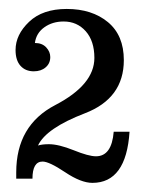

<svg xmlns="http://www.w3.org/2000/svg" viewBox="-20 -788 336 427"><path d="M185.5 -381.3Q160.2 -381.3 124.8 -405Q89.4 -428.7 74.7 -428.7Q52.2 -428.7 52.2 -390.6H16.1V-404.8Q16.1 -509.3 103 -554.4Q189.9 -599.6 189.9 -659.2Q189.9 -696.8 170.7 -718.5Q151.4 -740.2 121.6 -740.2Q96.7 -740.2 78.6 -727.3Q60.5 -714.4 57.6 -692.4Q73.7 -692.4 82.8 -682.6Q91.8 -672.9 91.8 -661.1Q91.8 -647 81.5 -638.2Q71.3 -629.4 55.2 -629.4Q36.6 -629.4 25.6 -641.6Q14.6 -653.8 14.6 -676.8Q14.6 -710.9 44.7 -739.5Q74.7 -768.1 128.4 -768.1Q184.6 -768.1 220 -738.8Q255.4 -709.5 255.4 -654.3Q255.4 -569.3 168.9 -536.1Q82.5 -502.9 64.5 -464.4Q73.7 -467.3 88.9 -467.3Q110.4 -467.3 143.8 -453.9Q177.2 -440.4 193.4 -440.4Q228.5 -440.4 232.9 -495.1H268.1Q260.7 -381.3 185.5 -381.3Z"/></svg>

Font: Munson
Style: Regular
Weight: 400
Designer: Paul James MIller
Foundry: High-Logic / Made with FontCreator
Version: Version 2.10;May 5, 2019;FontCreator 11.5.0.2430 64-bit